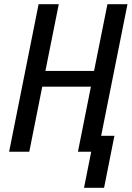

<svg xmlns="http://www.w3.org/2000/svg" viewBox="-20 -731 634 925"><path d="M481.4 173.8H384.8L419.4 0H355.5L418 -313.5H183.6L121.1 0H23.9L166 -710.9H263.2L198.7 -389.2H433.1L497.6 -710.9H594.2L467.3 -76.7H531.2Z"/></svg>

Font: RobotoCondensed-Italic
Style: Italic
Weight: 400
Designer: Google
Version: Version 1.200311; 2013